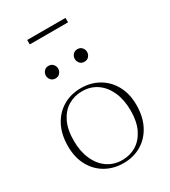

<svg xmlns="http://www.w3.org/2000/svg" viewBox="-198 -904 897 1012"><g transform="rotate(-30 251.0 -398.0)"><path d="M252.5 -7.5Q300 -7.5 337.8 -30.5Q375.5 -53.5 398 -99Q420.5 -144.5 420.5 -212Q420.5 -277 398.8 -325.8Q377 -374.5 338.5 -401.2Q300 -428 248.5 -428Q201.5 -428 163.5 -405.2Q125.5 -382.5 103.2 -336.8Q81 -291 81 -223.5Q81 -158.5 102.8 -109.8Q124.5 -61 163.2 -34.2Q202 -7.5 252.5 -7.5ZM250.5 10Q191 10 143 -17.2Q95 -44.5 67.5 -94.8Q40 -145 40 -213.5Q40 -285 67.2 -337Q94.5 -389 142.2 -417.2Q190 -445.5 251 -445.5Q311 -445.5 358.5 -418.2Q406 -391 433.8 -341Q461.5 -291 461.5 -222.5Q461.5 -151 434.2 -98.8Q407 -46.5 359.2 -18.2Q311.5 10 250.5 10ZM162.5 -556Q145 -556 135 -567.8Q125 -579.5 125 -594.5Q125 -609 135 -620.8Q145 -632.5 162.5 -632.5Q180 -632.5 190 -620.8Q200 -609 200 -594.5Q200 -579.5 190 -567.8Q180 -556 162.5 -556ZM338.5 -556Q321 -556 311 -567.8Q301 -579.5 301 -594.5Q301 -609 311 -620.8Q321 -632.5 338.5 -632.5Q356 -632.5 366 -620.8Q376 -609 376 -594.5Q376 -579.5 366 -567.8Q356 -556 338.5 -556ZM134 -779.5V-806.5H367V-779.5Z"/></g></svg>

Font: Newsreader 24pt ExtraLight
Style: Regular
Weight: 250
Designer: Hugues Gentile
Foundry: Production Type
Version: Version 1.003